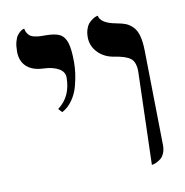

<svg xmlns="http://www.w3.org/2000/svg" viewBox="-69 -632 684 711"><g transform="rotate(-10 272.5 -276.5)"><path d="M152.8 -236.8 140.1 -251Q190.9 -288.6 190.9 -360.8Q190.9 -381.8 169.7 -394.3Q148.4 -406.7 111.8 -408.2Q71.3 -409.7 49.1 -430.2Q26.9 -450.7 26.9 -486.8Q26.9 -507.8 31 -523.4Q35.2 -539.1 41.3 -546.9Q47.4 -554.7 53.5 -559.3Q59.6 -564 63.5 -564.9L67.9 -565.9Q69.3 -555.2 74.7 -547.4Q80.1 -539.6 86.2 -535.9Q92.3 -532.2 103.3 -530.3Q114.3 -528.3 120.8 -528.1Q127.4 -527.8 140.1 -527.8Q176.8 -527.8 194.6 -518.6Q212.4 -509.3 220.2 -484.9Q228 -460.4 228 -411.1Q228 -391.1 225.1 -369.6Q222.2 -348.1 215.1 -321.5Q208 -294.9 191.9 -272Q175.8 -249 152.8 -236.8ZM445.8 13.2 456.1 -335.9Q456.1 -372.1 438.5 -385.7Q420.9 -399.4 377.9 -405.8Q340.8 -411.6 317.4 -436Q293.9 -460.4 293.9 -494.1Q293.9 -511.7 299.1 -525.6Q304.2 -539.6 311.8 -546.9Q319.3 -554.2 326.7 -558.8Q334 -563.5 338.9 -564.5L344.2 -565.9Q349.1 -536.6 407.2 -525.9Q429.2 -522 442.4 -516.6Q455.6 -511.2 468 -498.8Q480.5 -486.3 486.6 -463.6Q492.7 -440.9 493.2 -405.8Q494.1 -350.1 496.1 -228.5Q498 -106.9 499 -50.8Q499 -34.7 493.7 -22Q488.3 -9.3 480.5 -2.9Q472.7 3.4 464.6 7.3Q456.5 11.2 451.2 12.2Z"/></g></svg>

Font: Linear Smooth Low Contrast
Style: Regular
Weight: 500
Designer: Philipp H. Poll, Flanker
Foundry: Philipp H. Poll, reworked by Flanker
Version: Version 1.010 | FøM Fix